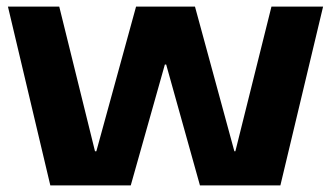

<svg xmlns="http://www.w3.org/2000/svg" viewBox="-20 -560 1000 580"><path d="M4 -540H159L267 -103H271L391 -540H569L688 -103H691L800 -540H956L827 0H584L482 -365H478L375 0H132Z"/></svg>

Font: Pathway Extreme 8pt Thin 12pt
Style: Bold
Weight: 700
Version: Version 1.001;gftools[0.9.26]